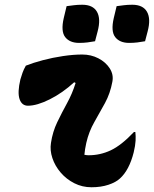

<svg xmlns="http://www.w3.org/2000/svg" viewBox="-20 -780 649 810"><path d="M89 -503Q119 -515 160.5 -526Q202 -537 246 -543.5Q290 -550 327 -550Q364 -550 395 -534Q426 -518 443 -491.5Q460 -465 454 -435Q445 -386 423 -345.5Q401 -305 378 -265Q355 -225 344 -177Q341 -164 339 -151Q337 -138 336 -127Q341 -126 345.5 -125.5Q350 -125 354 -125Q403 -125 447.5 -146Q492 -167 545 -223H551Q553 -207 552 -186.5Q551 -166 544 -137Q525 -62 486 -27Q469 -11 437.5 -0.5Q406 10 366 10Q327 10 293.5 -7Q260 -24 236 -52Q212 -80 201 -113Q190 -146 195 -177Q202 -224 221.5 -264.5Q241 -305 263 -345Q285 -385 299 -430L293 -433Q244 -388 190 -361Q136 -334 98 -334Q72 -334 62.5 -362Q53 -390 66 -445Q70 -459 75 -473Q80 -487 89 -503ZM261 -754Q277 -756 292 -758Q307 -760 327 -760Q372 -760 389 -730.5Q406 -701 392 -648L381 -606Q365 -603 348.5 -601Q332 -599 314 -599Q274 -599 255 -623.5Q236 -648 249 -704ZM472 -754Q488 -756 503 -758Q518 -760 538 -760Q583 -760 600 -730.5Q617 -701 603 -648L592 -606Q576 -603 559.5 -601Q543 -599 525 -599Q485 -599 466 -623.5Q447 -648 460 -704Z"/></svg>

Font: Recursive Mn Csl St XBd
Style: Italic
Weight: 800
Italic angle: -15°
Monospace: yes
Version: Version 1.079;hotconv 1.0.112;makeotfexe 2.5.65598; ttfautoh